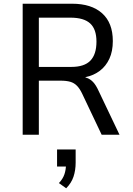

<svg xmlns="http://www.w3.org/2000/svg" viewBox="-20 -725 713 1033"><path d="M102 0V-705H368Q472 -705 529.5 -653.5Q587 -602 587 -504Q587 -449 568.5 -409Q550 -369 517 -344Q484 -319 440 -310V-308L447 -306Q465 -300 480.5 -284Q496 -268 511 -235L623 0H527L423 -219Q410 -247 394.5 -263Q379 -279 358 -285Q337 -291 306 -291H189V0ZM189 -365H364Q434 -365 466.5 -399Q499 -433 499 -501Q499 -568 465 -599Q431 -630 359 -630H189ZM336 288 297 260Q318 238 326.5 213Q335 188 335 159L350 171H287V79H387V150Q387 191 375.5 225.5Q364 260 336 288Z"/></svg>

Font: Nunito Sans 7pt SemiCondensed
Style: Regular
Weight: 400
Width: 4
Designer: Vernon Adams
Foundry: Vernon Adams
Version: Version 3.101;gftools[0.9.27]